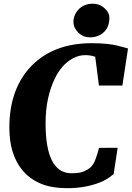

<svg xmlns="http://www.w3.org/2000/svg" viewBox="-20 -984 695 1012"><path d="M220.2 -335Q220.2 -70.8 356.9 -70.8Q402.3 -70.8 425.5 -82Q448.7 -93.3 459 -103.8Q469.2 -114.3 474.9 -125.2Q480.5 -136.2 485.1 -149.2Q489.7 -162.1 494.1 -176.3L502 -204.6L600.1 -205.1L579.1 -66.4Q541 -34.7 503.4 -21Q426.3 7.8 336.9 7.8Q247.6 7.8 190.2 -18.1Q132.8 -43.9 97.2 -87.9Q29.3 -170.9 29.3 -311Q29.3 -518.1 147.9 -638.7Q264.2 -756.3 463.4 -756.3Q557.6 -756.3 611.3 -740.2Q625 -735.8 638.7 -732.9L654.8 -728.5L625 -533.2H501.5L481.9 -684.6Q459 -693.4 428 -693.4Q397 -693.4 365.5 -677Q334 -660.6 309.8 -632.8Q285.6 -605 268.1 -568.4Q220.2 -467.3 220.2 -335ZM419.4 -793.9Q388.2 -808.6 373.5 -838.9Q367.2 -852.5 367.2 -870.1Q367.2 -887.7 375 -905.5Q382.8 -923.3 396 -936.5Q424.8 -964.4 468.8 -964.4Q505.9 -964.4 532.2 -939.5Q556.6 -917 556.6 -891.8Q556.6 -866.7 549.6 -848.1Q542.5 -829.6 529.3 -816.2Q516.1 -802.7 496.6 -794.9Q477.1 -787.1 456.1 -787.1Q435.1 -787.1 419.4 -793.9Z"/></svg>

Font: Merriweather
Style: Heavy Italic
Weight: 900
Italic angle: -7°
Designer: Eben Sorkin
Foundry: Eben Sorkin
Version: Version 1.001